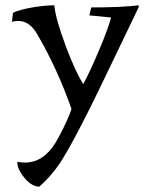

<svg xmlns="http://www.w3.org/2000/svg" viewBox="-20 -449 568 724"><path d="M121 -319Q92 -370 49 -370Q36 -370 25 -367L29 -401Q55 -413 102 -421Q149 -429 185 -429Q189 -380 227 -278Q265 -176 294 -132Q321 -182 354.5 -262Q388 -342 399 -383L317 -391L324 -421Q440 -421 503 -429V-422Q476 -366 412 -232.5Q348 -99 319 -41Q253 91 216 150.5Q179 210 128 255Q99 254 72 221.5Q45 189 45 161Q60 164 74 164Q144 164 190 88Q204 65 219 34Q234 3 242.5 -18.5Q251 -40 249 -40Q196 -190 121 -319Z"/></svg>

Font: Darwin Serif Regular ALPHA
Style: Regular
Weight: 400
Designer: Emily de Oliveira Santos
Version: Version 0.1